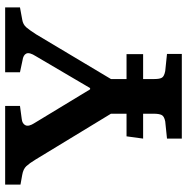

<svg xmlns="http://www.w3.org/2000/svg" viewBox="-10 -734 743 764"><g transform="rotate(-90 362.0 -351.5)"><path d="M193 0V-59L261 -66Q282 -70 287 -80.5Q292 -91 292 -112V-154H193L202 -220H292V-282L109 -583Q95 -606 83.5 -618.5Q72 -631 49 -635L10 -642V-703H323V-644L271 -637Q252 -635 246 -622Q240 -609 255 -586L389 -365H394L521 -581Q537 -606 531.5 -618.5Q526 -631 504 -634L457 -644V-703H715V-644L666 -635Q647 -632 635.5 -618.5Q624 -605 608 -580L430 -282V-220H529V-154H430V-109Q430 -88 435.5 -79Q441 -70 462 -66L530 -59V0Z"/></g></svg>

Font: Literata 18pt SemiBold
Style: Regular
Weight: 600
Designer: Latin by Veronika Burian and Jose Scaglione. Greek by Irene Vlachou. Cyrillic by Vera Evstafieva.
Foundry: TypeTogether
Version: Version 3.103;gftools[0.9.29]